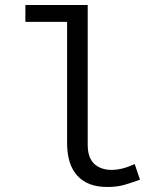

<svg xmlns="http://www.w3.org/2000/svg" viewBox="-20 -732 640 764"><path d="M406 12Q329 12 288 -32.5Q247 -77 247 -163V-645H81V-712H329V-157Q329 -104 355 -80Q381 -56 424 -56Q445 -56 467 -61.5Q489 -67 516 -79L537 -17Q504 -5 475 3.5Q446 12 406 12Z"/></svg>

Font: Source Code Pro ExtraLight
Style: Regular
Weight: 200
Monospace: yes
Designer: Paul D. Hunt, Teo Tuominen
Foundry: Adobe
Version: Version 1.026;hotconv 1.1.0;makeotfexe 2.6.0